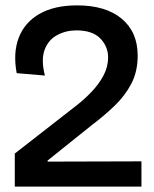

<svg xmlns="http://www.w3.org/2000/svg" viewBox="-20 -694 574 714"><path d="M35 0V-123L266 -303Q293 -324 320 -352Q347 -380 364.5 -412.5Q382 -445 382 -481Q382 -521 353 -551Q324 -581 264 -581Q225 -581 192.5 -563.5Q160 -546 146 -509Q132 -472 147 -413L42 -422Q28 -498 50 -554.5Q72 -611 127 -642.5Q182 -674 267 -674Q373 -674 432.5 -624.5Q492 -575 492 -487Q492 -428 468.5 -383Q445 -338 406.5 -301Q368 -264 323 -230L157 -97V-93L506 -94V0Z"/></svg>

Font: Bricolage Grotesque 96pt Medium
Style: Regular
Weight: 500
Designer: Mathieu Triay
Foundry: Atelier Triay
Version: Version 1.001; ttfautohint (v1.8.4.7-5d5b);gftools[0.9.33.de